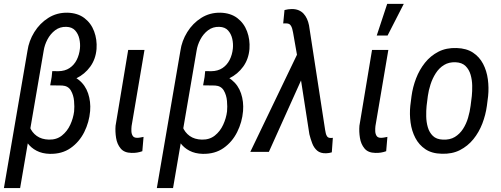

<svg xmlns="http://www.w3.org/2000/svg" viewBox="-33 -787 2596 995"><path d="M237.3 -402.3 289.6 -401.4Q342.3 -399.4 375.7 -372.6Q409.2 -345.7 423.6 -303Q438 -260.3 434.1 -211.4Q429.2 -153.8 403.6 -102.5Q377.9 -51.3 333 -19.8Q288.1 11.7 224.6 10.3Q185.5 9.3 156.5 -5.9Q127.4 -21 108.9 -46.6Q90.3 -72.3 82.3 -105Q74.2 -137.7 77.1 -174.3L112.8 -194.8Q109.4 -159.7 120.8 -130.1Q132.3 -100.6 157.5 -82.5Q182.6 -64.5 220.2 -63.5Q260.3 -62.5 287.8 -84.5Q315.4 -106.4 331.1 -140.4Q346.7 -174.3 351.1 -209.5Q353.5 -232.9 350.8 -263.7Q348.1 -294.4 334.2 -318.1Q320.3 -341.8 289.6 -343.8L227.1 -344.7ZM316.9 -721.2Q369.6 -719.7 404.3 -693.4Q439 -667 454.8 -624.5Q470.7 -582 467.3 -533.2Q462.9 -480.5 434.8 -441.7Q406.7 -402.8 363 -381.3Q319.3 -359.9 268.6 -359.9H231.9L237.8 -418.5L269 -418Q303.7 -418.5 327.4 -434.3Q351.1 -450.2 364.5 -476.6Q377.9 -502.9 381.3 -535.6Q383.8 -560.1 378.2 -585.7Q372.6 -611.3 356.4 -629.2Q340.3 -647 311 -647.9Q277.3 -648.9 252.7 -630.1Q228 -611.3 212.9 -582.5Q197.8 -553.7 193.4 -524.4L71.3 187.5H-12.7L109.4 -523.9Q116.7 -575.2 145 -620.8Q173.3 -666.5 217.5 -694.3Q261.7 -722.2 316.9 -721.2Z M631.3 -528.3H715.8L648.9 -133.8Q647.5 -121.6 647.9 -107.4Q648.4 -93.3 654.8 -83Q661.1 -72.8 677.7 -72.8Q686 -72.8 694.6 -74.5Q703.1 -76.2 710.9 -77.6L704.6 -3.4Q691.4 1.5 677.2 3.7Q663.1 5.9 648.9 5.4Q610.8 4.9 592.3 -17.6Q573.7 -40 568.6 -72.3Q563.5 -104.5 565.9 -135.3Z M1029.8 -402.3 1082 -401.4Q1134.8 -399.4 1168.2 -372.6Q1201.7 -345.7 1216.1 -303Q1230.5 -260.3 1226.6 -211.4Q1221.7 -153.8 1196 -102.5Q1170.4 -51.3 1125.5 -19.8Q1080.6 11.7 1017.1 10.3Q978 9.3 949 -5.9Q919.9 -21 901.4 -46.6Q882.8 -72.3 874.8 -105Q866.7 -137.7 869.6 -174.3L905.3 -194.8Q901.9 -159.7 913.3 -130.1Q924.8 -100.6 950 -82.5Q975.1 -64.5 1012.7 -63.5Q1052.7 -62.5 1080.3 -84.5Q1107.9 -106.4 1123.5 -140.4Q1139.2 -174.3 1143.6 -209.5Q1146 -232.9 1143.3 -263.7Q1140.6 -294.4 1126.7 -318.1Q1112.8 -341.8 1082 -343.8L1019.5 -344.7ZM1109.4 -721.2Q1162.1 -719.7 1196.8 -693.4Q1231.4 -667 1247.3 -624.5Q1263.2 -582 1259.8 -533.2Q1255.4 -480.5 1227.3 -441.7Q1199.2 -402.8 1155.5 -381.3Q1111.8 -359.9 1061 -359.9H1024.4L1030.3 -418.5L1061.5 -418Q1096.2 -418.5 1119.9 -434.3Q1143.6 -450.2 1157 -476.6Q1170.4 -502.9 1173.8 -535.6Q1176.3 -560.1 1170.7 -585.7Q1165 -611.3 1148.9 -629.2Q1132.8 -647 1103.5 -647.9Q1069.8 -648.9 1045.2 -630.1Q1020.5 -611.3 1005.4 -582.5Q990.2 -553.7 985.8 -524.4L863.8 187.5H779.8L901.9 -523.9Q909.2 -575.2 937.5 -620.8Q965.8 -666.5 1010 -694.3Q1054.2 -722.2 1109.4 -721.2Z M1535.6 -389.2 1360.4 0H1264.2L1522.5 -537.6L1582.5 -531.7ZM1479.5 -740.2Q1499.5 -740.2 1514.6 -733.9Q1529.8 -727.5 1540.3 -716.1Q1550.8 -704.6 1557.9 -689.2Q1564.9 -673.8 1568.4 -655.8L1651.9 -113.8Q1653.3 -105.5 1655.3 -96.4Q1657.2 -87.4 1662.1 -80.3Q1667 -73.2 1676.8 -72.3Q1680.7 -71.8 1684.3 -72Q1688 -72.3 1691.9 -72.8L1686.5 2.4Q1679.2 4.4 1671.9 5.9Q1664.6 7.3 1657.2 7.3Q1627.9 8.3 1610.8 -6.3Q1593.8 -21 1585 -44.2Q1576.2 -67.4 1570.3 -91.3L1509.3 -484.4L1485.8 -618.2Q1483.9 -627.9 1481.2 -638.4Q1478.5 -648.9 1472.4 -656.7Q1466.3 -664.6 1454.1 -665.5Q1449.2 -666 1444.3 -665.8Q1439.5 -665.5 1434.6 -665.5L1441.4 -734.9Q1450.7 -737.3 1460.2 -738.8Q1469.7 -740.2 1479.5 -740.2Z M1895 -528.3H1979.5L1912.6 -133.8Q1911.1 -121.6 1911.6 -107.4Q1912.1 -93.3 1918.5 -83Q1924.8 -72.8 1941.4 -72.8Q1949.7 -72.8 1958.3 -74.5Q1966.8 -76.2 1974.6 -77.6L1968.3 -3.4Q1955.1 1.5 1940.9 3.7Q1926.8 5.9 1912.6 5.4Q1874.5 4.9 1856 -17.6Q1837.4 -40 1832.3 -72.3Q1827.1 -104.5 1829.6 -135.3ZM1919.4 -603 1973.6 -767.1H2059.6L1975.6 -603Z M2093.3 -238.8 2099.6 -288.6Q2106 -335.9 2123.3 -380.9Q2140.6 -425.8 2169.4 -461.9Q2198.2 -498 2239 -519Q2279.8 -540 2333.5 -538.1Q2384.3 -536.6 2418 -514.4Q2451.7 -492.2 2470.5 -456.1Q2489.3 -419.9 2495.1 -376.5Q2501 -333 2496.6 -289.1L2490.2 -238.8Q2483.9 -191.9 2466.6 -146.7Q2449.2 -101.6 2420.2 -65.7Q2391.1 -29.8 2350.3 -9Q2309.6 11.7 2256.3 9.8Q2205.1 8.8 2171.6 -13.7Q2138.2 -36.1 2119.4 -72.3Q2100.6 -108.4 2094.7 -151.9Q2088.9 -195.3 2093.3 -238.8ZM2184.1 -289.1 2177.7 -237.8Q2175.3 -213.4 2175.8 -183.8Q2176.3 -154.3 2184.1 -127.4Q2191.9 -100.6 2210.2 -82.8Q2228.5 -64.9 2261.2 -63.5Q2298.3 -61.5 2324 -77.1Q2349.6 -92.8 2366.5 -118.9Q2383.3 -145 2392.6 -176.5Q2401.9 -208 2405.8 -238.8L2412.1 -289.6Q2414.6 -314 2414.1 -343.3Q2413.6 -372.6 2405.8 -399.7Q2397.9 -426.8 2379.6 -444.8Q2361.3 -462.9 2328.1 -464.4Q2293.5 -465.8 2267.8 -450Q2242.2 -434.1 2225.1 -407.2Q2208 -380.4 2198 -349.1Q2188 -317.9 2184.1 -289.1Z"/></svg>

Font: Roboto Condensed
Style: Italic
Weight: 400
Italic angle: -12°
Designer: Christian Robertson
Foundry: Google
Version: Version 3.0